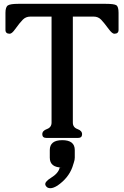

<svg xmlns="http://www.w3.org/2000/svg" viewBox="-20 -718 653 1013"><path d="M605.5 -560.1Q605.5 -540 583 -540Q571.8 -540 553.7 -564.5Q529.3 -597.7 513.7 -614Q498 -630.4 474.6 -630.4H364.3V-71.3Q364.3 -45.9 388.7 -37.1Q413.1 -28.3 413.1 -9.8Q413.1 9.8 391.1 9.8H225.6Q203.1 9.8 203.1 -9.8Q203.1 -28.3 227.5 -37.1Q252 -45.9 252 -71.3V-630.4H139.6Q116.2 -630.4 100.1 -614Q84 -597.7 60.1 -564.5Q43 -540 31.2 -540Q8.8 -540 8.8 -560.1V-650.4Q8.8 -681.6 22 -689.7Q35.2 -697.8 76.7 -697.8H537.6Q582.5 -697.8 594 -690.2Q605.5 -682.6 605.5 -650.4ZM308.6 21.5Q374.5 21.5 374.5 73.7V113.8Q374.5 125.5 369.6 139.6Q364.7 153.8 361.8 164.1Q340.8 221.7 283.2 261.2Q261.2 274.9 246.1 274.9Q232.9 274.9 225.6 267.6Q218.8 260.7 218.8 253.4Q218.8 245.6 225.6 238.8Q234.4 229 247.6 221.2Q289.1 195.8 294.9 166H308.6Q242.7 166 242.7 113.8V73.7Q242.7 21.5 308.6 21.5Z"/></svg>

Font: Caudex
Style: Bold
Weight: 700
Version: Version 1.01